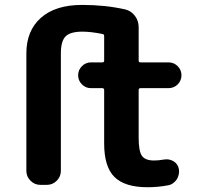

<svg xmlns="http://www.w3.org/2000/svg" viewBox="-20 -784 836 793"><path d="M231.4 -563.5V-78.1Q231.4 -54.7 214.4 -37.6Q197.3 -20.5 173.8 -20.5H146.5Q123 -20.5 106 -37.6Q88.9 -54.7 88.9 -78.1V-563.5Q88.9 -657.2 148.9 -710.4Q209 -763.7 319.3 -763.7Q415 -763.7 497.1 -745.1Q521.5 -739.3 537.1 -718.8Q552.7 -698.2 552.7 -671.9V-533.2Q552.7 -526.4 560.5 -526.4H675.8Q698.2 -526.4 713.9 -510.7Q729.5 -495.1 729.5 -473.1Q729.5 -451.2 713.9 -435.5Q698.2 -419.9 675.8 -419.9H560.5Q552.7 -419.9 552.7 -412.1V-214.8Q552.7 -159.2 566.4 -140.1Q580.1 -121.1 616.2 -121.1Q635.7 -121.1 656.2 -125Q662.1 -126 668 -126Q682.6 -126 696.3 -118.2Q714.8 -107.4 718.8 -85.9Q720.7 -75.2 718.3 -63.5Q715.8 -51.8 710 -43Q704.1 -34.2 694.8 -27.3Q685.5 -20.5 673.8 -18.6Q632.8 -10.7 588.9 -10.7Q496.1 -10.7 453.1 -52.7Q410.2 -94.7 410.2 -191.4V-412.1Q410.2 -419.9 402.3 -419.9H355.5Q334 -419.9 318.4 -435.5Q302.7 -451.2 302.7 -473.1Q302.7 -495.1 318.4 -510.7Q334 -526.4 355.5 -526.4H402.3Q410.2 -526.4 410.2 -533.2V-634.8Q410.2 -642.6 403.3 -643.6Q355.5 -653.3 320.3 -653.3Q270.5 -653.3 251 -633.8Q231.4 -614.3 231.4 -563.5Z"/></svg>

Font: Gen Jyuu Gothic P Bold
Style: Bold
Weight: 700
Designer: [Source Han Sans]
Ryoko NISHIZUKA  (kana & ideographs); Paul D. Hunt (Latin, Greek & Cyrillic); Wenlong ZHANG  (bopomofo
Version: Version 1.002.20150607